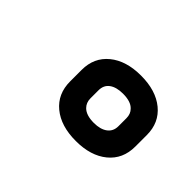

<svg xmlns="http://www.w3.org/2000/svg" viewBox="-65 -899 729 729"><g transform="rotate(45 300.0 -534.5)"><path d="M366 -710Q446 -710 493.5 -671Q541 -632 541 -566V-504Q541 -437 493.5 -398Q446 -359 366 -359Q286 -359 238.5 -398Q191 -437 191 -504V-566Q191 -632 238.5 -671Q286 -710 366 -710ZM366 -456Q401 -456 421 -471Q441 -486 441 -513V-556Q441 -579 427 -593Q409 -613 366 -613Q331 -613 311 -598.5Q291 -584 291 -556V-513Q291 -490 306 -475Q325 -456 366 -456Z"/></g></svg>

Font: Recursive Mn Lnr St XBd
Style: Italic
Weight: 800
Italic angle: -15°
Monospace: yes
Version: Version 1.079;hotconv 1.0.112;makeotfexe 2.5.65598; ttfautoh